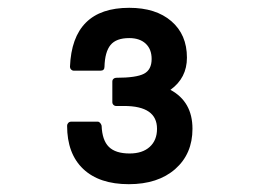

<svg xmlns="http://www.w3.org/2000/svg" viewBox="-20 -722 658 489"><path d="M308.1 -252.9Q232.9 -252.9 191.9 -291.7Q150.9 -330.6 150.9 -401.9Q150.9 -405.8 153.8 -408.9Q156.7 -412.1 161.1 -412.1H229Q232.4 -412.1 235.1 -408.9Q237.8 -405.8 238.8 -401.9Q240.2 -364.7 257.3 -347.9Q274.4 -331.1 310.1 -331.1Q342.8 -331.1 361.3 -347.9Q379.9 -364.7 379.9 -394Q379.9 -452.1 295.9 -452.1H276.9Q272.5 -451.7 269.3 -454.6Q266.1 -457.5 266.1 -461.9V-514.2Q266.1 -518.6 269 -521.2Q272 -523.9 275.9 -523.9Q327.1 -523.9 346.7 -534.2Q366.2 -544.4 366.2 -571.8Q366.2 -596.7 351.1 -610.8Q335.9 -625 309.1 -625Q275.9 -625 261.5 -607.4Q247.1 -589.8 246.1 -551.8Q246.1 -542 235.8 -542H168Q164.1 -542 161.1 -544.9Q158.2 -547.9 158.2 -551.8Q164.1 -702.1 309.1 -702.1Q377 -702.1 416.5 -668Q456.1 -633.8 456.1 -575.2Q456.1 -523.4 414.1 -493.2Q470.2 -462.9 470.2 -394Q470.2 -330.1 426.3 -291.5Q382.3 -252.9 308.1 -252.9Z"/></svg>

Font: Fragment Mono SemBd
Style: Regular
Weight: 600
Designer: Wei Huang based on Nimbus Sans by URW Studio, based on Helvetica by Max Miedinger.
Foundry: Wei Huang
Version: Version 1.011